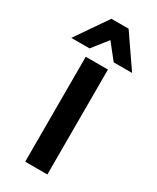

<svg xmlns="http://www.w3.org/2000/svg" viewBox="-201 -785 686 840"><g transform="rotate(30 141.5 -365.0)"><path d="M84 -530H196V0H84ZM98 -730H185L295 -570H202L141 -647L80 -570H-12Z"/></g></svg>

Font: Golos UI Medium
Style: Regular
Weight: 500
Designer: A.Korolkova, Vitaly Kuzmin
Foundry: ParaType Ltd
Version: Version 2.000